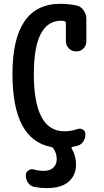

<svg xmlns="http://www.w3.org/2000/svg" viewBox="-20 -760 540 1000"><path d="M244.1 4.9Q44.9 -34.2 44.9 -375Q44.9 -740.2 294.9 -740.2Q333 -740.2 375 -732.4Q399.4 -728.5 414.6 -707.5Q429.7 -686.5 429.7 -661.1V-545.9Q429.7 -522.5 414.6 -507.3Q399.4 -492.2 377 -492.2Q353.5 -492.2 338.4 -508.3Q323.2 -524.4 323.2 -545.9V-639.6Q323.2 -647.5 314.5 -650.4Q304.7 -652.3 299.8 -652.3Q156.2 -652.3 156.2 -375Q156.2 -76.2 315.4 -76.2Q350.6 -76.2 383.8 -87.9Q398.4 -92.8 411.6 -85Q424.8 -77.1 424.8 -60.5Q424.8 -39.1 413.1 -22Q401.4 -4.9 380.9 0Q365.2 3.9 357.4 4.9Q349.6 6.8 353.5 13.7Q376 51.8 376 97.7Q376 152.3 337.9 186Q299.8 219.7 222.7 219.7Q191.4 219.7 160.2 213.9Q138.7 210 126.5 192.4Q114.3 174.8 114.3 153.3Q114.3 137.7 127.4 127.9Q140.6 118.2 157.2 123Q181.6 129.9 208 129.9Q240.2 129.9 257.8 113.3Q275.4 96.7 275.4 68.4Q275.4 38.1 257.8 12.7Q253.9 6.8 244.1 4.9Z"/></svg>

Font: Rounded Mgen+ 1mn medium
Style: Regular
Weight: 500
Designer: [Source Han Sans]
Ryoko NISHIZUKA  (kana & ideographs); Paul D. Hunt (Latin, Greek & Cyrillic); Wenlong ZHANG  (bopomofo
Version: Version 1.059.20150602